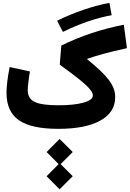

<svg xmlns="http://www.w3.org/2000/svg" viewBox="-20 -910 916 1356"><path d="M400.9 426.8 493.7 334.5 408.2 249 493.7 163.6 400.9 71.3 309.1 163.6 394 249 309.1 334.5ZM752.9 -889.6C639.2 -868.7 508.3 -824.7 383.3 -763.7L424.3 -684.6C542 -742.7 661.1 -783.2 768.6 -802.7ZM47.9 -436.5C33.2 -359.4 25.9 -298.8 25.9 -254.4C25.9 -166 55.2 -101.6 113.3 -61C171.4 -20.5 264.2 0 391.6 0C520 0 619.1 -19.5 689 -58.6C758.8 -97.2 793.5 -152.3 793.5 -224.1C793.5 -305.7 741.7 -373 595.7 -491.7L595.2 -494.1C631.3 -506.8 670.9 -519 714.4 -530.8C757.8 -542.5 811.5 -555.7 876.5 -569.8L854.5 -735.4C693.8 -703.6 553.2 -656.7 413.1 -588.4L401.9 -453.1C575.7 -328.1 635.7 -273.4 635.7 -236.8C635.7 -214.8 614.3 -197.8 570.8 -185.5C527.3 -172.9 467.8 -166.5 393.1 -166.5C313.5 -166.5 257.3 -174.3 224.6 -190.4C191.9 -206.5 175.8 -233.9 175.8 -272.5C175.8 -285.6 177.2 -305.2 180.7 -331.1C183.6 -356.9 187 -381.3 191.4 -405.3Z"/></svg>

Font: Estedad ExtraBold
Style: Regular
Weight: 800
Designer: Amin Abedi
Version: Version 7.3